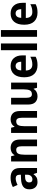

<svg xmlns="http://www.w3.org/2000/svg" viewBox="1596 -2396 810 4041"><g transform="rotate(-90 2000.5 -375.0)"><path d="M281 -557Q380 -557 432.5 -508.5Q485 -460 485 -363V0H384L358 -74H355Q323 -30 287.5 -10Q252 10 191 10Q120 10 78.5 -36Q37 -82 37 -162Q37 -249 93 -291Q149 -333 259 -337L344 -340V-364Q344 -449 268 -449Q234 -449 199.5 -438.5Q165 -428 129 -410L85 -509Q126 -532 176.5 -544.5Q227 -557 281 -557ZM293 -251Q233 -249 207.5 -226Q182 -203 182 -164Q182 -129 199.5 -113Q217 -97 246 -97Q287 -97 315.5 -126Q344 -155 344 -207V-253Z M909 -556Q990 -556 1037.5 -508Q1085 -460 1085 -358V0H943V-321Q943 -379 925.5 -408.5Q908 -438 867 -438Q808 -438 786.5 -394Q765 -350 765 -259V0H623V-546H733L751 -476H759Q782 -517 822 -536.5Q862 -556 909 -556Z M1509 -556Q1590 -556 1637.5 -508Q1685 -460 1685 -358V0H1543V-321Q1543 -379 1525.5 -408.5Q1508 -438 1467 -438Q1408 -438 1386.5 -394Q1365 -350 1365 -259V0H1223V-546H1333L1351 -476H1359Q1382 -517 1422 -536.5Q1462 -556 1509 -556Z M2283 -546V0H2173L2155 -70H2147Q2124 -29 2084 -9.5Q2044 10 1997 10Q1914 10 1867.5 -39.5Q1821 -89 1821 -190V-546H1963V-228Q1963 -168 1980.5 -138Q1998 -108 2038 -108Q2099 -108 2120 -153Q2141 -198 2141 -282V-546Z M2631 -556Q2736 -556 2796 -490.5Q2856 -425 2856 -308V-236H2537Q2539 -170 2570.5 -134.5Q2602 -99 2662 -99Q2707 -99 2746 -109Q2785 -119 2827 -141V-29Q2789 -9 2747.5 0.5Q2706 10 2651 10Q2531 10 2463 -61Q2395 -132 2395 -269Q2395 -411 2458.5 -483.5Q2522 -556 2631 -556ZM2632 -451Q2593 -451 2568 -423Q2543 -395 2540 -333H2723Q2722 -386 2700 -418.5Q2678 -451 2632 -451Z M3107 0H2965V-760H3107Z M3389 0H3247V-760H3389Z M3737 -556Q3842 -556 3902 -490.5Q3962 -425 3962 -308V-236H3643Q3645 -170 3676.5 -134.5Q3708 -99 3768 -99Q3813 -99 3852 -109Q3891 -119 3933 -141V-29Q3895 -9 3853.5 0.5Q3812 10 3757 10Q3637 10 3569 -61Q3501 -132 3501 -269Q3501 -411 3564.5 -483.5Q3628 -556 3737 -556ZM3738 -451Q3699 -451 3674 -423Q3649 -395 3646 -333H3829Q3828 -386 3806 -418.5Q3784 -451 3738 -451Z"/></g></svg>

Font: Noto Sans Armenian SemiCondensed
Style: Bold
Weight: 700
Width: 4
Designer: Monotype Design Team
Foundry: Monotype Imaging Inc.
Version: Version 2.008; ttfautohint (v1.8.4.7-5d5b)